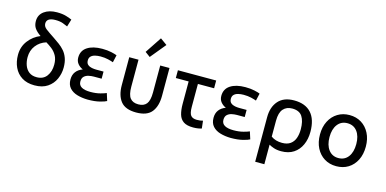

<svg xmlns="http://www.w3.org/2000/svg" viewBox="-86 -1296 3988 1982"><g transform="rotate(15 1908.0 -304.5)"><path d="M296 13Q215 13 160.5 -21.5Q106 -56 78.5 -115Q51 -174 51 -247Q51 -335 101 -400Q151 -465 226 -495Q182 -525 160.5 -556Q139 -587 139 -632Q139 -699 191.5 -737.5Q244 -776 328 -776Q387 -776 427.5 -763.5Q468 -751 489 -741L465 -662Q446 -671 413.5 -683Q381 -695 334 -695Q239 -695 239 -633Q239 -601 271 -576.5Q303 -552 364 -512Q395 -491 426.5 -468Q458 -445 484 -415Q510 -385 525.5 -342.5Q541 -300 541 -242Q541 -178 515 -119.5Q489 -61 434.5 -24Q380 13 296 13ZM296 -74Q366 -74 402.5 -123Q439 -172 439 -246Q439 -304 417.5 -342Q396 -380 364 -405Q332 -430 301 -448Q234 -427 193.5 -374.5Q153 -322 153 -250Q153 -202 168 -162Q183 -122 214.5 -98Q246 -74 296 -74Z M864 13Q803 12 752 -3Q701 -18 670.5 -52Q640 -86 640 -143Q640 -192 665 -225Q690 -258 736 -275Q703 -289 681 -316Q659 -343 659 -382Q659 -456 718 -494.5Q777 -533 877 -533Q932 -533 975 -523.5Q1018 -514 1035 -506L1017 -427Q996 -435 960.5 -443.5Q925 -452 880 -452Q849 -452 822 -445.5Q795 -439 778.5 -423Q762 -407 762 -379Q762 -348 780.5 -333Q799 -318 824 -313.5Q849 -309 869 -309H949V-233H865Q840 -233 811.5 -227Q783 -221 763.5 -203Q744 -185 744 -149Q744 -109 777 -90Q810 -71 872 -71Q931 -71 977 -83.5Q1023 -96 1039 -104L1064 -25Q1046 -14 993 -0.5Q940 13 864 13Z M1382 12Q1266 12 1216.5 -50.5Q1167 -113 1167 -223V-521H1266V-233Q1266 -147 1294.5 -111Q1323 -75 1382 -75Q1441 -75 1469.5 -111Q1498 -147 1498 -233V-521H1597V-223Q1597 -113 1547.5 -50.5Q1498 12 1382 12ZM1370 -578 1316 -618 1433 -794 1505 -742Z M1990 9Q1923 9 1887 -15.5Q1851 -40 1837.5 -86.5Q1824 -133 1824 -197V-438H1687V-521H2096V-438H1923V-193Q1923 -125 1943 -101Q1963 -77 2007 -77Q2028 -77 2042.5 -79Q2057 -81 2072 -85L2081 -4Q2067 1 2043.5 5Q2020 9 1990 9Z M2393 13Q2332 12 2281 -3Q2230 -18 2199.5 -52Q2169 -86 2169 -143Q2169 -192 2194 -225Q2219 -258 2265 -275Q2232 -289 2210 -316Q2188 -343 2188 -382Q2188 -456 2247 -494.5Q2306 -533 2406 -533Q2461 -533 2504 -523.5Q2547 -514 2564 -506L2546 -427Q2525 -435 2489.5 -443.5Q2454 -452 2409 -452Q2378 -452 2351 -445.5Q2324 -439 2307.5 -423Q2291 -407 2291 -379Q2291 -348 2309.5 -333Q2328 -318 2353 -313.5Q2378 -309 2398 -309H2478V-233H2394Q2369 -233 2340.5 -227Q2312 -221 2292.5 -203Q2273 -185 2273 -149Q2273 -109 2306 -90Q2339 -71 2401 -71Q2460 -71 2506 -83.5Q2552 -96 2568 -104L2593 -25Q2575 -14 2522 -0.5Q2469 13 2393 13Z M2702 185V-291Q2702 -400 2759.5 -465.5Q2817 -531 2928 -531Q3048 -531 3110.5 -462Q3173 -393 3173 -260Q3173 -182 3145 -120.5Q3117 -59 3063.5 -24Q3010 11 2932 11Q2886 11 2852.5 -0.5Q2819 -12 2800 -24V185ZM2918 -75Q2973 -75 3006.5 -99Q3040 -123 3055 -164.5Q3070 -206 3070 -260Q3070 -347 3038.5 -396Q3007 -445 2930 -445Q2870 -445 2835 -405.5Q2800 -366 2800 -280V-110Q2848 -75 2918 -75Z M3520 13Q3448 13 3393 -21Q3338 -55 3306.5 -116.5Q3275 -178 3275 -261Q3275 -342 3306.5 -403.5Q3338 -465 3393.5 -499Q3449 -533 3520 -533Q3592 -533 3647 -499Q3702 -465 3733.5 -403.5Q3765 -342 3765 -261Q3765 -178 3734 -116.5Q3703 -55 3648 -21Q3593 13 3520 13ZM3520 -74Q3587 -74 3625 -124.5Q3663 -175 3663 -261Q3663 -346 3625 -396Q3587 -446 3520 -446Q3454 -446 3415.5 -396Q3377 -346 3377 -261Q3377 -175 3415.5 -124.5Q3454 -74 3520 -74Z"/></g></svg>

Font: Ubuntu Sans Medium
Style: Regular
Weight: 500
Designer: Dalton Maag Ltd
Foundry: Dalton Maag Ltd
Version: Version 1.006; ttfautohint (v1.8.4.7-5d5b)